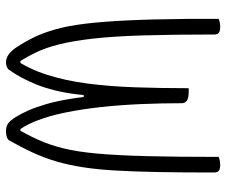

<svg xmlns="http://www.w3.org/2000/svg" viewBox="-77 -668 754 640"><g transform="rotate(90 300.0 -348.0)"><path d="M43 -700Q48 -702 52 -703Q56 -704 60.5 -704.5Q65 -705 70 -705Q80 -705 85.5 -702.5Q91 -700 93 -696Q95 -692 95 -687Q95 -547 98 -448.5Q101 -350 108.5 -283Q116 -216 127.5 -169.5Q139 -123 156 -88.5Q173 -54 196 -19L172 -39H199L177 -19Q210 -67 229.5 -128.5Q249 -190 258.5 -263Q268 -336 271 -421Q274 -506 274 -600H285Q308 -600 316 -593.5Q324 -587 324 -578Q324 -509 327 -440Q330 -371 337 -307Q344 -243 355.5 -187Q367 -131 384.5 -88Q402 -45 426 -19L388 -39H445L405 -20Q429 -61 446 -98.5Q463 -136 474.5 -182.5Q486 -229 492 -296Q498 -363 500.5 -461Q503 -559 503 -700Q508 -702 512.5 -703Q517 -704 521.5 -704.5Q526 -705 530 -705Q539 -705 544.5 -703Q550 -701 552.5 -696.5Q555 -692 555 -684Q555 -579 553.5 -499Q552 -419 548.5 -357.5Q545 -296 537.5 -247.5Q530 -199 518 -158.5Q506 -118 488.5 -80Q471 -42 447 0Q444 3 441 4.5Q438 6 434 7Q430 8 426 8.5Q422 9 417 9Q401 9 391 1.5Q381 -6 371 -22Q359 -41 348 -66Q337 -91 327 -125.5Q317 -160 309.5 -205.5Q302 -251 298 -310L318 -250H282L302 -310Q299 -263 294 -224Q289 -185 281 -153Q273 -121 262.5 -94.5Q252 -68 239.5 -44.5Q227 -21 212 0Q209 3 205 5Q201 7 197 8Q193 9 188 9Q174 9 162 0.5Q150 -8 139 -24Q119 -54 104 -85Q89 -116 77.5 -157Q66 -198 59 -255.5Q52 -313 48 -396Q44 -479 43 -595Q43 -626 43 -650.5Q43 -675 43 -700Z"/></g></svg>

Font: Recursive Monospace Casual Light
Style: Regular
Weight: 300
Version: Version 1.047